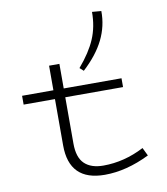

<svg xmlns="http://www.w3.org/2000/svg" viewBox="-92 -918 876 1008"><g transform="rotate(-10 346.0 -414.0)"><path d="M625 -48Q501 13 386 13Q196 13 196 -177V-424H29V-471H196V-602H251V-471H559V-424H251V-177Q251 -103 286 -69.5Q321 -36 386 -36Q498 -36 604 -91ZM516 -837Q517 -757 481.5 -685Q446 -613 371 -544L351 -562Q412 -633 439.5 -697.5Q467 -762 467 -841Z"/></g></svg>

Font: BioRhyme Expanded Light
Style: Regular
Weight: 300
Width: 7
Designer: Aoife Mooney
Foundry: Aoife Mooney Type
Version: Version 1.001